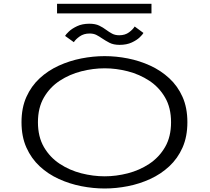

<svg xmlns="http://www.w3.org/2000/svg" viewBox="-20 -1010 1140 1040"><path d="M547 11Q484.5 11 420.8 -1.5Q357 -14 298.8 -40.5Q240.5 -67 195 -109.2Q149.5 -151.5 123 -210.8Q96.5 -270 96.5 -348Q96.5 -426 123 -485Q149.5 -544 195 -586Q240.5 -628 298.8 -654.5Q357 -681 420.8 -693.5Q484.5 -706 547 -706Q609 -706 672.5 -693.5Q736 -681 793.8 -654.5Q851.5 -628 897 -586Q942.5 -544 968.8 -485Q995 -426 995 -348Q995 -270 968.8 -210.8Q942.5 -151.5 897 -109.2Q851.5 -67 793.8 -40.5Q736 -14 672.5 -1.5Q609 11 547 11ZM547 -55Q609 -55 672.2 -71.2Q735.5 -87.5 788.5 -122.5Q841.5 -157.5 874 -213.2Q906.5 -269 906.5 -348Q906.5 -426.5 874 -482.2Q841.5 -538 788.5 -572.8Q735.5 -607.5 672.2 -623.8Q609 -640 547 -640Q484.5 -640 420.8 -623.8Q357 -607.5 303.8 -572.8Q250.5 -538 218 -482.2Q185.5 -426.5 185.5 -348Q185.5 -269 218 -213.2Q250.5 -157.5 303.8 -122.5Q357 -87.5 420.8 -71.2Q484.5 -55 547 -55ZM627.5 -767Q595 -767 573.2 -778.2Q551.5 -789.5 533 -802Q518 -812.5 502.5 -820.5Q487 -828.5 465.5 -828.5Q434 -828.5 411.8 -812.8Q389.5 -797 380 -781.5L332.5 -815.5Q336.5 -823.5 353 -839.2Q369.5 -855 397.5 -868.2Q425.5 -881.5 464 -881.5Q496.5 -881.5 517.5 -871.2Q538.5 -861 555.5 -848Q571 -836.5 587.2 -827.8Q603.5 -819 626 -819Q657.5 -819 679 -835Q700.5 -851 709.5 -866.5L757 -831.5Q753 -823.5 737 -808Q721 -792.5 693.5 -779.8Q666 -767 627.5 -767ZM289 -937.5V-989.5H800.5V-937.5Z"/></svg>

Font: Trispace Expanded Light
Style: Regular
Weight: 300
Width: 7
Designer: Tyler Finck
Foundry: Etcetera Type Company
Version: Version 1.210; ttfautohint (v1.8.3)